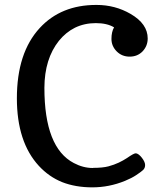

<svg xmlns="http://www.w3.org/2000/svg" viewBox="-20 -765 662 794"><path d="M451.7 -651.9Q422.9 -669.4 376 -669.4Q329.1 -669.4 290 -650.4Q252 -631.3 223.6 -596.2Q164.1 -521.5 163.6 -401.9Q163.6 -154.3 285.2 -90.8Q323.7 -70.3 363.8 -70.3Q364.3 -70.3 364.7 -70.8Q404.8 -70.8 428.5 -77.1Q452.1 -83.5 471.2 -92.5Q490.2 -101.6 504.9 -111.3Q533.2 -130.9 540.5 -130.9Q547.4 -130.9 554.2 -125.5Q561 -120.1 566.9 -112.3Q580.1 -95.2 580.1 -82.5Q580.1 -69.3 571 -61.3Q562 -53.2 543.2 -40.8Q524.4 -28.3 497.1 -17.1Q431.2 9.8 361.8 9.8Q292.5 9.8 237.3 -11.7Q182.6 -33.7 140.6 -79.1Q49.8 -177.7 49.8 -358.4Q49.8 -546.9 144.5 -649.4Q232.4 -744.6 377.9 -744.6H379.4Q456.1 -744.6 520 -707.5Q590.8 -666.5 590.8 -606Q590.8 -574.7 569.3 -552.2Q548.3 -530.8 516.1 -530.8Q484.4 -530.8 462.9 -552.2Q440.9 -574.2 440.9 -604Q440.9 -633.3 451.7 -651.9Z"/></svg>

Font: Copse
Style: Regular
Weight: 400
Version: Version 1.000